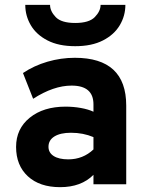

<svg xmlns="http://www.w3.org/2000/svg" viewBox="-20 -762 608 794"><path d="M228.5 12Q144 12 95.2 -33Q46.5 -78 46.5 -154.5Q46.5 -229.5 103 -275.2Q159.5 -321 251 -321Q283.5 -321 314.2 -315.5Q345 -310 366.5 -300V-330.5Q366.5 -408 276 -408Q201.5 -408 117 -353.5L75 -460Q120.5 -490.5 176.2 -506.8Q232 -523 289.5 -523Q502 -523 502 -325.5V0H366.5V-39Q316 12 228.5 12ZM262.5 -103Q323 -103 366.5 -144V-195Q324 -213 273.5 -213Q230 -213 205.2 -197.8Q180.5 -182.5 180.5 -155Q180.5 -130.5 202 -116.8Q223.5 -103 262.5 -103ZM291 -571Q222.5 -571 176.5 -594.8Q130.5 -618.5 107.5 -657.5Q84.5 -696.5 84.5 -742H187Q187 -716 210.2 -691.5Q233.5 -667 291 -667Q348.5 -667 372.2 -691.5Q396 -716 396 -742H498.5Q498.5 -696.5 475.2 -657.5Q452 -618.5 405.8 -594.8Q359.5 -571 291 -571Z"/></svg>

Font: Overpass ExtraBold
Style: Regular
Weight: 800
Designer: Delve Withrington, Dave Bailey, Thomas Jockin
Foundry: Delve Fonts LLC
Version: Version 4.000; ttfautohint (v1.8.3)